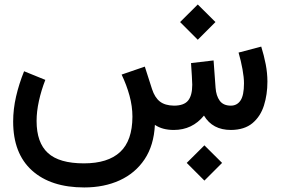

<svg xmlns="http://www.w3.org/2000/svg" viewBox="-20 -574 1239 848"><path d="M804.7 145.5 882.8 67.9 960.9 145.5 882.8 223.6ZM775.4 -476.6 853.5 -554.2 931.6 -476.6 853.5 -398.4ZM747.6 0Q697.3 0 664.1 -22.5Q659.7 67.9 618.7 129.4Q577.6 190.9 508.8 222.4Q439.9 253.9 352.1 253.9Q204.6 253.9 121.3 179Q38.1 104 38.1 -37.1Q38.1 -91.8 51 -147.9Q64 -204.1 86.4 -259.3L180.2 -221.2Q162.1 -174.8 151.9 -128.2Q141.6 -81.5 141.6 -39.6Q141.6 56.2 191.7 101.8Q241.7 147.5 350.6 147.5Q456.5 147.5 510.5 97.4Q564.5 47.4 564.9 -58.6Q564.9 -104.5 552 -151.6Q539.1 -198.7 517.1 -244.6L619.6 -279.8L651.4 -180.7Q663.6 -143.1 686.3 -125.5Q709 -107.9 748.5 -107.4Q792.5 -107.4 810.8 -129.9Q829.1 -152.3 829.1 -199.7Q829.1 -210.4 827.4 -238Q825.7 -265.6 823.7 -295.4L923.3 -307.1L932.1 -186.5Q934.6 -150.9 950.4 -129.2Q966.3 -107.4 999.5 -107.4Q1026.9 -107.4 1042.2 -130.1Q1057.6 -152.8 1057.6 -206.1Q1057.6 -231.9 1051 -268.3Q1044.4 -304.7 1033.7 -341.8L1133.8 -368.2Q1146 -329.1 1153.6 -290Q1161.1 -251 1161.1 -213.4Q1161.1 -156.7 1145.8 -108.2Q1130.4 -59.6 1095 -30Q1059.6 -0.5 1000 0Q918.5 0 880.9 -63.5Q829.1 0 747.6 0Z"/></svg>

Font: Vazir Medium
Style: Medium
Weight: 500
Designer: Saber Rastikerdar
Foundry: Saber Rastikerdar
Version: Version 30.0.0